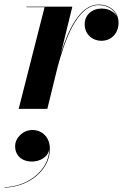

<svg xmlns="http://www.w3.org/2000/svg" viewBox="-74 -490 564 864"><path d="M126.5 -457.5 10 0H139L184.5 -185.5C216 -304 271.5 -467 369.5 -467C410.5 -467 441 -446.5 452 -415C440.5 -438 413.5 -451.5 383.5 -451.5C339.5 -451.5 307 -422.5 307 -381C307 -338 339 -306.5 383 -306.5C428.5 -306.5 459.5 -342 459.5 -387.5C459.5 -435.5 422.5 -469.5 369.5 -469.5C286.5 -469.5 233.5 -357 200 -250L251.5 -460H45.5V-457.5ZM-6 168.5C-6 207 21.5 237 70 237C103.5 237 141 218.5 147.5 183C146 282 41 352 -53.5 352V354C44.5 354 150.5 282.5 150.5 180.5C150.5 126.5 115 95 71.5 95C29.5 95 -6 130 -6 168.5Z"/></svg>

Font: Bodoni* 72pt
Style: Bold Italic
Weight: 700
Italic angle: -13°
Version: Version 2.3